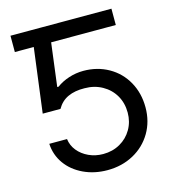

<svg xmlns="http://www.w3.org/2000/svg" viewBox="-108 -793 782 888"><g transform="rotate(-15 283.5 -348.5)"><path d="M177.7 -628.9H24.4V-707H177.7ZM68.4 -177.7H153.3Q157.2 -146.5 177.2 -121.6Q197.3 -96.7 229 -82Q260.7 -67.4 297.9 -67.4Q342.8 -67.4 378.9 -87.9Q415 -108.4 435.5 -144Q456.1 -179.7 456.1 -223.6Q456.1 -269.5 435.1 -305.7Q414.1 -341.8 376.5 -362.8Q338.9 -383.8 292 -383.8Q246.1 -384.8 212.9 -369.6Q179.7 -354.5 160.2 -320.3H75.2L125 -707H507.8V-628.9H198.2L171.9 -421.9H178.7Q203.1 -440.4 237.3 -451.7Q271.5 -462.9 307.6 -462.9Q374 -462.9 427.7 -432.6Q481.4 -402.3 511.7 -348.1Q542 -293.9 542 -225.6Q542 -158.2 510.3 -104.5Q478.5 -50.8 422.9 -20.5Q367.2 9.8 297.9 9.8Q235.4 9.8 183.6 -14.6Q131.8 -39.1 101.6 -81.5Q71.3 -124 68.4 -177.7Z"/></g></svg>

Font: WEMIX Pretendard Variable
Style: Regular
Weight: 400
Designer: Base glyphs from Inter by Rasmus Andersson; Hangeul glyphs from Noto Sans CJK(Source Han Sans) by Jang Soo-young and Kan
Foundry: Kil Hyung-jin
Version: Version 1.000;Glyphs 3.2 (3208)